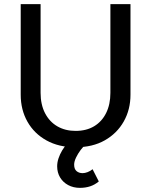

<svg xmlns="http://www.w3.org/2000/svg" viewBox="-20 -700 730 927"><path d="M176 -680H80V-243Q80 -170 112.5 -112.5Q145 -55 204.5 -22Q264 11 345 11Q427 11 486 -22.5Q545 -56 577.5 -113.5Q610 -171 610 -243V-680H513V-252Q513 -196 492.5 -154.5Q472 -113 434.5 -90.5Q397 -68 345 -68Q295 -68 257 -90Q219 -112 197.5 -153.5Q176 -195 176 -252ZM303 -4Q291 8 280 26.5Q269 45 262.5 64.5Q256 84 256 103Q256 133 270 156.5Q284 180 309 193.5Q334 207 366 207Q393 207 415.5 199.5Q438 192 457 176L427 117Q416 126 403 131Q390 136 379 136Q361 136 349.5 126Q338 116 338 95Q338 80 347 61Q356 42 369.5 24Q383 6 396 -4Z"/></svg>

Font: Catamaran Medium
Style: Regular
Weight: 500
Designer: Pria Ravichandran
Version: Version 2.000